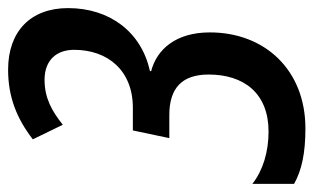

<svg xmlns="http://www.w3.org/2000/svg" viewBox="-189 -594 774 474"><g transform="rotate(-90 198.0 -357.0)"><path d="M118 10C262 10 355 -90 355 -226C355 -310 313 -357 259 -371L260 -374C356 -395 415 -473 415 -576C415 -669 357 -724 263 -724C196 -724 143 -703 91 -663L127 -589C161 -616 193 -634 238 -634C286 -634 312 -605 312 -561C312 -478 261 -416 169 -416H113L94 -326H151C216 -326 251 -296 251 -229C251 -142 205 -81 110 -81C60 -81 14 -95 -19 -121V-18C15 1 57 10 118 10Z"/></g></svg>

Font: Noto Sans UI Condensed Medium
Style: Italic
Weight: 500
Width: 3
Italic angle: -12°
Designer: Monotype Design Team
Foundry: Monotype Imaging Inc.
Version: Version 1.901